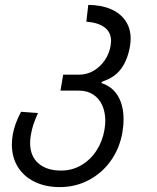

<svg xmlns="http://www.w3.org/2000/svg" viewBox="-20 -570 640 784"><path d="M28.5 20.5Q28.5 -0.5 32 -20Q40 -65.5 66 -113.5L135 -108.5Q122.5 -80 116.2 -61Q110 -42 106 -19Q103 -2 103 14Q103 67.5 136.8 97Q170.5 126.5 229.5 126.5Q274.5 126.5 312 104.5Q349.5 82.5 374 44.8Q398.5 7 406.5 -39.5Q410 -61.5 410 -76.5Q410 -112 397.5 -140Q385 -168 360.5 -184Q336 -200 301.5 -200H227L238 -265H301.5Q334.5 -265 362 -281Q389.5 -297 407.8 -323.8Q426 -350.5 431.5 -382.5Q433.5 -396.5 433.5 -402Q433.5 -438.5 407 -458.2Q380.5 -478 332.5 -481.5L340.5 -550Q393.5 -549.5 432.5 -532.8Q471.5 -516 492.5 -485Q513.5 -454 513.5 -412Q513.5 -397 510.5 -379.5Q500.5 -324 474 -288.5Q447.5 -253 399 -237.5L393 -231Q437.5 -217.5 461 -179Q484.5 -140.5 484.5 -83Q484.5 -55.5 479.5 -27.5Q468 36.5 432.2 86.8Q396.5 137 342.2 165.5Q288 194 224 194Q166 194 121.8 172.5Q77.5 151 53 111.8Q28.5 72.5 28.5 20.5Z"/></svg>

Font: JuliaMono Light
Style: Italic
Weight: 300
Italic angle: -9°
Monospace: yes
Designer: cormullion
Foundry: corm
Version: Version 0.054; ttfautohint (v1.8.4)